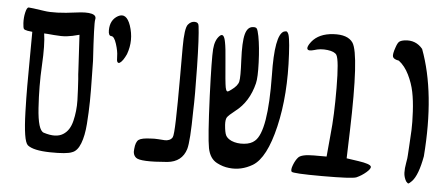

<svg xmlns="http://www.w3.org/2000/svg" viewBox="-40 -817 1534 658"><g transform="rotate(5 726.5 -488.0)"><path d="M223 -530 216 -654Q191 -647 173 -645Q155 -643 128.5 -645.5Q102 -648 95 -648Q101 -610 97 -538.5Q93 -467 98 -391.5Q103 -316 123 -309Q145 -302 161.5 -302.5Q178 -303 190 -310.5Q202 -318 209.5 -330Q217 -342 221 -358.5Q225 -375 227 -393Q229 -411 228.5 -430Q228 -449 227 -467.5Q226 -486 225 -502Q223 -522 223 -530ZM73 -261Q65 -268 60.5 -296.5Q56 -325 54.5 -374.5Q53 -424 53 -462.5Q53 -501 53.5 -564.5Q54 -628 54 -650L38 -652Q27 -654 24.5 -657.5Q22 -661 21 -677Q20 -696 24 -713.5Q28 -731 34 -732Q41 -732 88 -725Q125 -719 198 -729Q233 -734 251 -729.5Q269 -725 265 -710Q262 -697 270 -569Q270 -554 271 -510Q272 -466 271.5 -429.5Q271 -393 268 -352Q265 -311 254.5 -284Q244 -257 226 -251Q208 -243 150.5 -244Q93 -245 73 -261Z M354 -572Q351 -575 351 -592Q351 -609 343 -634Q335 -659 325 -659Q315 -659 315 -678Q315 -714 342 -729Q370 -744 385 -701Q402 -651 384 -602Q379 -591 373 -582Q360 -564 354 -572Z M446 -251Q434 -261 437 -281Q439 -305 449 -312.5Q459 -320 491 -321Q502 -322 516.5 -321Q531 -320 538.5 -319.5Q546 -319 553.5 -322Q561 -325 565 -332Q569 -339 570.5 -392Q572 -445 572 -536Q572 -627 572 -642Q572 -708 583 -721Q593 -733 606 -732.5Q619 -732 620 -719Q625 -681 627 -579Q629 -477 627 -428Q626 -323 618 -296Q604 -251 554 -246Q461 -238 446 -251Z M766 -244Q745 -246 724 -257Q699 -270 692 -305.5Q685 -341 679 -484Q674 -613 676.5 -645Q679 -677 695 -692Q709 -705 715 -672Q719 -652 722 -610Q728 -533 731 -518Q733 -509 735 -506.5Q737 -504 740 -505Q743 -506 751 -512Q772 -527 775.5 -542Q779 -557 776 -615Q773 -678 780 -704.5Q787 -731 806 -732Q816 -733 819.5 -728Q823 -723 827 -703Q834 -666 836 -613.5Q838 -561 833 -541Q817 -476 771 -441Q748 -423 743.5 -415.5Q739 -408 740 -390Q742 -364 747 -354Q752 -344 767 -337Q786 -329 810 -331Q834 -333 847 -345Q888 -380 885 -573Q882 -712 913 -726Q917 -727 920 -727.5Q923 -728 925.5 -724.5Q928 -721 929.5 -716.5Q931 -712 932.5 -702Q934 -692 935 -680.5Q936 -669 937 -651Q945 -511 919 -400.5Q893 -290 847 -262Q808 -239 766 -244Z M999 -300Q1010 -312 1052 -312H1096L1103 -389Q1110 -453 1109.5 -549Q1109 -645 1099 -662Q1092 -673 1067.5 -676Q1043 -679 1022 -672Q1002 -666 998.5 -673.5Q995 -681 1009 -699Q1033 -729 1082.5 -732Q1132 -735 1150 -709Q1176 -670 1168 -408L1165 -312L1206 -306Q1247 -300 1250 -291Q1252 -284 1237 -271Q1222 -258 1204 -250Q1189 -244 1087 -244Q985 -244 981 -250Q977 -256 983.5 -273Q990 -290 999 -300Z M1375 -251Q1367 -265 1366.5 -280Q1366 -295 1369.5 -314Q1373 -333 1373 -341Q1373 -345 1375 -374Q1377 -403 1378 -428Q1379 -453 1377 -491Q1375 -529 1369 -558.5Q1363 -588 1349 -616.5Q1335 -645 1314 -661Q1296 -664 1293 -672.5Q1290 -681 1299 -706Q1304 -721 1309.5 -725.5Q1315 -730 1328 -732Q1366 -737 1390 -708Q1445 -561 1428 -342Q1416 -276 1395 -254Q1386 -245 1383.5 -244.5Q1381 -244 1375 -251Z"/></g></svg>

Font: Amit
Style: Regular
Weight: 400
Version: Version 1.1